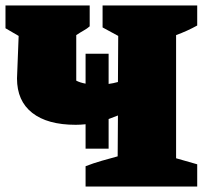

<svg xmlns="http://www.w3.org/2000/svg" viewBox="-20 -680 751 700"><path d="M292 0V-74Q320 -85 351.5 -94Q383 -103 409 -110L410 -259Q393 -252 376 -246V-138H292V-227Q273 -225 256 -225Q153 -225 97.5 -268.5Q42 -312 42 -394L48 -549L0 -577V-660H307V-584Q298 -576 285.5 -569Q273 -562 258 -552V-386Q271 -379 292 -375V-484H376V-374Q392 -376 410 -381L411 -549L354 -580V-660H699V-587Q663 -567 622 -552V-103L699 -81V0Z"/></svg>

Font: Piazzolla Black
Style: Regular
Weight: 900
Designer: Juan Pablo del Peral
Foundry: Huerta Tipografica
Version: Version 1.330